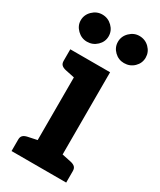

<svg xmlns="http://www.w3.org/2000/svg" viewBox="-184 -778 699 840"><g transform="rotate(30 165.5 -358.0)"><path d="M102 0V-514H228V0ZM27 0V-58Q27 -72 34.5 -79Q42 -86 56 -89L113 -101L126 0ZM204 0 217 -101 274 -89Q288 -86 295.5 -79Q303 -72 303 -58V0ZM126 -514 113 -413 56 -425Q42 -428 34.5 -435Q27 -442 27 -456V-514ZM144 -647Q144 -619 123 -599Q102 -579 73 -579Q45 -579 24 -599.5Q3 -620 3 -647Q3 -675 24 -695.5Q45 -716 73 -716Q102 -716 123 -695.5Q144 -675 144 -647ZM331 -647Q331 -619 310.5 -599Q290 -579 260 -579Q232 -579 211.5 -599Q191 -619 191 -647Q191 -675 212 -695.5Q233 -716 260 -716Q290 -716 310.5 -695.5Q331 -675 331 -647Z"/></g></svg>

Font: Aleo
Style: Bold
Weight: 700
Designer: Alessio Laiso
Foundry: Alessio Laiso
Version: Version 2.001;gftools[0.9.29]